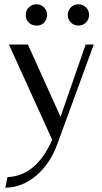

<svg xmlns="http://www.w3.org/2000/svg" viewBox="-20 -661 481 901"><path d="M382 -452H420L249 15Q216 107 150 163Q84 219 5 220L15 170Q150 165 225 -5L22 -452H111L264 -113ZM312.5 -555.5Q298 -570 298 -591Q298 -612 312.5 -626.5Q327 -641 348 -641Q369 -641 383.5 -626.5Q398 -612 398 -591Q398 -570 383.5 -555.5Q369 -541 348 -541Q327 -541 312.5 -555.5ZM159 -541H151Q126 -541 111 -560L105 -569Q101 -581 101 -587V-591Q101 -604 104 -609Q107 -614 107 -616Q109 -618 111 -622Q129 -640 143 -640Q146 -641 147 -641H155Q158 -640 160.5 -640Q163 -640 169 -638Q190 -629 198 -609Q201 -600 201 -591V-587Q201 -586 200 -582Q199 -571 194 -566Q186 -546 159 -541Z"/></svg>

Font: Belleza
Style: Regular
Weight: 400
Designer: Eduardo Rodriguez Tunni
Foundry: Eduardo Rodriguez Tunni
Version: Version 1.001